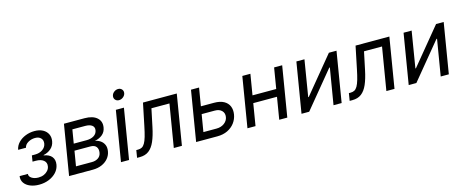

<svg xmlns="http://www.w3.org/2000/svg" viewBox="-41 -1382 4867 2020"><g transform="rotate(-15 2392.5 -372.0)"><path d="M199.7 6.3Q146 6.3 103.5 -11Q61 -28.3 39.1 -59.8Q17.1 -91.3 22.9 -134.3H112.8Q109.9 -106.4 139.2 -87.4Q168.5 -68.4 212.4 -68.4Q244.6 -68.4 271.2 -79.8Q297.9 -91.3 315.4 -111.3Q333 -131.3 336.9 -156.7Q343.8 -197.3 314.2 -221.7Q284.7 -246.1 229.5 -246.1H193.8L204.1 -311.5H239.7Q287.6 -311.5 322 -335.7Q356.4 -359.9 362.3 -398.4Q367.7 -434.6 345.9 -457.3Q324.2 -480 282.7 -480Q241.7 -480 206.8 -459.5Q171.9 -439 165 -405.3H79.6Q87.9 -449.2 119.4 -482.2Q150.9 -515.1 197.3 -533.4Q243.7 -551.8 295.4 -551.8Q349.1 -551.8 386 -531.7Q422.9 -511.7 439.5 -477.5Q456.1 -443.4 448.7 -400.4Q440.4 -351.6 405 -321.5Q369.6 -291.5 324.7 -283.2L324.2 -279.3Q384.3 -269.5 410.9 -235.6Q437.5 -201.7 428.7 -149.9Q420.9 -104 388.7 -68.8Q356.4 -33.7 307.4 -13.7Q258.3 6.3 199.7 6.3Z M525.9 0 616.2 -545.9H839.4Q929.2 -545.9 974.6 -505.6Q1020 -465.3 1008.8 -399.9Q1001 -352.1 967.5 -324.5Q934.1 -296.9 883.8 -287.1Q915 -282.7 941.4 -265.1Q967.8 -247.6 981.4 -218Q995.1 -188.5 988.3 -147Q981.4 -104 953.9 -70.8Q926.3 -37.6 882.8 -18.8Q839.4 0 783.7 0ZM622.6 -80.1H796.9Q835.9 -80.1 864.3 -98.9Q892.6 -117.7 898.9 -153.8Q905.8 -194.3 886.5 -218.8Q867.2 -243.2 823.7 -243.2H649.9ZM661.6 -316.9H801.8Q849.6 -316.9 881.6 -336.9Q913.6 -356.9 919.4 -393.6Q924.8 -428.2 899.7 -447Q874.5 -465.8 826.2 -465.8H686.5Z M1091.3 0 1181.6 -545.9H1269.5L1179.2 0ZM1240.7 -635.3Q1215.8 -635.3 1200.7 -652.3Q1185.5 -669.4 1189.5 -693.4Q1193.4 -717.8 1214.4 -734.6Q1235.4 -751.5 1260.3 -751.5Q1285.6 -751.5 1300.8 -734.6Q1315.9 -717.8 1312 -693.4Q1308.1 -669.4 1287.1 -652.3Q1266.1 -635.3 1240.7 -635.3Z M1266.6 0 1279.8 -81.1H1299.3Q1323.7 -81.1 1341.6 -90.8Q1359.4 -100.6 1373.5 -124.8Q1387.7 -148.9 1400.4 -192.1Q1413.1 -235.4 1426.8 -302.7L1477.1 -545.9H1845.2L1754.9 0H1666.5L1743.7 -464.8H1547.4L1506.8 -272Q1487.8 -180.2 1461.4 -119.9Q1435.1 -59.6 1395.5 -29.8Q1356 0 1296.4 0Z M2042 -350.1H2198.7Q2263.7 -350.1 2304.4 -327.6Q2345.2 -305.2 2361.6 -266.1Q2377.9 -227.1 2369.6 -176.8Q2361.3 -127 2331.3 -86.9Q2301.3 -46.9 2252.9 -23.4Q2204.6 0 2140.6 0H1909.7L2000 -545.9H2087.9L2010.7 -81.1H2153.8Q2203.6 -81.1 2238.8 -107.2Q2273.9 -133.3 2280.3 -172.9Q2287.1 -214.8 2260.7 -241.7Q2234.4 -268.6 2185.1 -268.6H2027.8Z M2888.2 -320.8 2874.5 -239.7H2575.2L2588.9 -320.8ZM2647 -545.9 2556.6 0H2468.8L2559.1 -545.9ZM2993.2 -545.9 2902.8 0H2814.9L2905.3 -545.9Z M3494.6 0H3406.2L3471.7 -393.6H3465.3L3141.1 0H3057.6L3147.9 -545.9H3235.8L3170.9 -150.9H3176.8L3502 -545.9H3585Z M3582 0 3595.2 -81.1H3614.7Q3639.2 -81.1 3657 -90.8Q3674.8 -100.6 3689 -124.8Q3703.1 -148.9 3715.8 -192.1Q3728.5 -235.4 3742.2 -302.7L3792.5 -545.9H4160.6L4070.3 0H3981.9L4059.1 -464.8H3862.8L3822.3 -272Q3803.2 -180.2 3776.9 -119.9Q3750.5 -59.6 3710.9 -29.8Q3671.4 0 3611.8 0Z M4662.1 0H4573.7L4639.2 -393.6H4632.8L4308.6 0H4225.1L4315.4 -545.9H4403.3L4338.4 -150.9H4344.2L4669.4 -545.9H4752.4Z"/></g></svg>

Font: Inter
Style: Italic
Weight: 400
Italic angle: -9.3988°
Designer: Rasmus Andersson
Foundry: rsms
Version: Version 4.001;git-66647c0bb